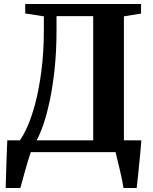

<svg xmlns="http://www.w3.org/2000/svg" viewBox="-20 -763 768 963"><path d="M8.5 180Q9.5 148 10.5 108.2Q11.5 68.5 13.2 25.2Q15 -18 16.5 -59H79.5Q95.5 -80 116 -124.8Q136.5 -169.5 155.5 -239.2Q174.5 -309 187.2 -404Q200 -499 200 -620.5V-681L106.5 -695.5V-743H687.5V-695L601.5 -681V-59H689Q687.5 -41.5 685.5 -17.5Q683.5 6.5 680.8 34Q678 61.5 675.2 88.8Q672.5 116 670 139.8Q667.5 163.5 665.5 180H599.5Q597 162.5 591.8 137.2Q586.5 112 580.2 85.5Q574 59 568.2 36Q562.5 13 559.5 0H134.5Q129.5 13.5 122 38.2Q114.5 63 106.5 91.2Q98.5 119.5 92 143.8Q85.5 168 82 180ZM163.5 -59H447.5V-682H263.5V-613.5Q263.5 -505 253.8 -415Q244 -325 228.8 -254.5Q213.5 -184 196.2 -134.8Q179 -85.5 163.5 -59Z"/></svg>

Font: Merriweather 60pt
Style: Bold
Weight: 700
Version: Version 2.100